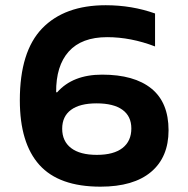

<svg xmlns="http://www.w3.org/2000/svg" viewBox="-20 -699 714 728"><path d="M380.9 -679.2Q480 -679.2 567.9 -647.9V-522.9Q476.1 -558.1 386.2 -558.1Q289.6 -558.1 240.7 -503.7Q191.9 -449.2 192.9 -349.1H196.8Q255.9 -416 367.2 -416Q488.8 -416 554 -363.3Q619.1 -310.5 619.1 -205.1Q619.1 -103 552.7 -47.1Q486.3 8.8 360.8 8.8Q203.6 8.8 129.4 -73.7Q55.2 -156.2 55.2 -318.8Q55.2 -503.9 140.1 -591.6Q225.1 -679.2 380.9 -679.2ZM215.8 -210.9Q215.8 -163.6 249.5 -137.7Q283.2 -111.8 347.2 -111.8Q411.1 -111.8 444.6 -137.9Q478 -164.1 478 -211.9Q478 -258.3 444.3 -282.7Q410.6 -307.1 346.2 -307.1Q282.7 -307.1 249.3 -282.5Q215.8 -257.8 215.8 -210.9Z"/></svg>

Font: LT Wave Text Bold
Style: Regular
Weight: 700
Designer: Daniel Lyons
Version: Version 2.5 (Glyphs App)